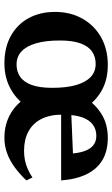

<svg xmlns="http://www.w3.org/2000/svg" viewBox="161 -657 508 870"><g transform="rotate(90 415.0 -222.0)"><path d="M272.5 -43Q304 -43 327.8 -59.2Q351.5 -75.5 364.8 -111.2Q378 -147 378 -205Q378 -270 365.2 -313.5Q352.5 -357 328.5 -379.2Q304.5 -401.5 269.5 -401.5Q237.5 -401.5 213.8 -385.2Q190 -369 176.8 -333.5Q163.5 -298 163.5 -239.5Q163.5 -175 176.2 -131.2Q189 -87.5 213.2 -65.2Q237.5 -43 272.5 -43ZM472.5 -105Q440.5 -49.5 387.5 -18.8Q334.5 12 267.5 12Q195.5 12 143.2 -16.8Q91 -45.5 62.5 -97.2Q34 -149 34 -217Q34 -287.5 64.5 -341.5Q95 -395.5 149 -426Q203 -456.5 274.5 -456.5Q342 -456.5 392 -427.8Q442 -399 473 -348H419.5Q449 -398 495.5 -427.2Q542 -456.5 605 -456.5Q664.5 -456.5 705.5 -432Q746.5 -407.5 769.5 -360.2Q792.5 -313 797.5 -245H471L471.5 -290L732 -301L677 -276Q675 -319 665.8 -347.5Q656.5 -376 639 -390.2Q621.5 -404.5 595.5 -404.5Q567 -404.5 545.2 -389Q523.5 -373.5 511.5 -339.8Q499.5 -306 499.5 -250Q499.5 -194 519.2 -155.2Q539 -116.5 575.8 -96.8Q612.5 -77 663 -77Q685.5 -77 705.8 -81Q726 -85 745.5 -93.5Q765 -102 784.5 -115L797.5 -87.5Q768 -56.5 737.5 -34.2Q707 -12 674 0Q641 12 604.5 12Q540 12 490.2 -18.8Q440.5 -49.5 412 -105Z"/></g></svg>

Font: Newsreader 16pt SemiBold
Style: Regular
Weight: 600
Designer: Hugues Gentile
Foundry: Production Type
Version: Version 1.003